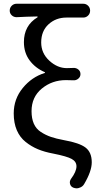

<svg xmlns="http://www.w3.org/2000/svg" viewBox="-20 -814 520 1031"><path d="M431.6 174.8Q422.9 189.5 406.2 194.3Q399.4 197.3 391.6 197.3Q382.8 197.3 373 193.4Q359.4 187.5 356 173.3Q352.5 159.2 361.3 146.5Q390.6 107.4 390.6 79.1Q390.6 53.7 365.2 39.6Q339.8 25.4 265.6 10.7Q218.8 2 183.6 -12.7Q148.4 -27.3 117.7 -51.8Q86.9 -76.2 70.3 -114.7Q53.7 -153.3 53.7 -205.1Q53.7 -282.2 102.1 -341.3Q150.4 -400.4 219.7 -421.9Q221.7 -421.9 221.7 -423.8Q221.7 -425.8 219.7 -426.8Q168.9 -449.2 138.7 -490.2Q108.4 -531.2 108.4 -587.9Q108.4 -676.8 180.7 -720.7Q182.6 -721.7 182.1 -723.6Q181.6 -725.6 179.7 -725.6Q119.1 -724.6 69.3 -721.7Q53.7 -721.7 43 -731.9Q32.2 -742.2 32.2 -756.8Q32.2 -772.5 43 -783.2Q53.7 -793.9 69.3 -793.9H426.8Q442.4 -793.9 453.1 -783.2Q463.9 -772.5 463.9 -756.8Q463.9 -741.2 453.1 -730.5Q442.4 -719.7 426.8 -719.7H336.9Q280.3 -719.7 240.7 -683.6Q201.2 -647.5 201.2 -585.9Q201.2 -528.3 244.6 -488.3Q288.1 -448.2 338.9 -448.2Q360.4 -448.2 374 -449.2Q388.7 -450.2 400.4 -440.9Q412.1 -431.6 412.1 -416Q412.1 -401.4 400.4 -391.6Q388.7 -381.8 374 -382.8Q357.4 -383.8 334 -383.8Q259.8 -383.8 204.6 -338.4Q149.4 -293 149.4 -216.8Q149.4 -177.7 161.6 -149.9Q173.8 -122.1 199.2 -105.5Q224.6 -88.9 252.9 -79.1Q281.2 -69.3 323.2 -61.5Q406.2 -46.9 439.5 -21.5Q472.7 3.9 472.7 57.6Q472.7 105.5 431.6 174.8Z"/></svg>

Font: Gen Jyuu GothicX Regular
Style: Regular
Weight: 400
Designer: [Source Han Sans]
Ryoko NISHIZUKA  (kana & ideographs); Paul D. Hunt (Latin, Greek & Cyrillic); Wenlong ZHANG  (bopomofo
Version: Version 1.002.20150607